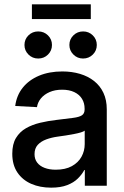

<svg xmlns="http://www.w3.org/2000/svg" viewBox="-20 -864 578 893"><path d="M217.8 8.8Q166 8.8 125.2 -9Q84.5 -26.9 60.8 -62Q37.1 -97.2 37.1 -148.9Q37.1 -193.8 54.4 -222.4Q71.8 -251 100.8 -267.6Q129.9 -284.2 166.7 -293Q203.6 -301.8 242.7 -306.2Q291 -312 319.6 -315.7Q348.1 -319.3 360.8 -327.6Q373.5 -335.9 373.5 -354.5V-358.4Q373.5 -384.8 361.3 -404.5Q349.1 -424.3 325.7 -435.5Q302.2 -446.8 269 -446.8Q235.8 -446.8 210.7 -435.8Q185.5 -424.8 170.4 -406.5Q155.3 -388.2 151.9 -365.7L50.8 -371.1Q57.1 -420.4 85.9 -456.3Q114.7 -492.2 161.9 -512Q209 -531.7 270 -531.7Q314 -531.7 351.8 -520.5Q389.6 -509.3 417.7 -487.1Q445.8 -464.8 461.2 -431.9Q476.6 -398.9 476.6 -355.5V0H374.5V-73.2H372.1Q361.3 -52.7 342 -33.7Q322.8 -14.6 292.2 -2.9Q261.7 8.8 217.8 8.8ZM239.3 -74.7Q284.2 -74.7 314.2 -91.3Q344.2 -107.9 359.1 -135Q374 -162.1 374 -193.8V-256.3Q368.7 -252 355.5 -248Q342.3 -244.1 324.5 -240.7Q306.6 -237.3 286.9 -234.1Q267.1 -231 248 -228.5Q219.7 -224.6 195.1 -215.6Q170.4 -206.5 155.5 -190.2Q140.6 -173.8 140.6 -147Q140.6 -124 152.8 -107.9Q165 -91.8 187.3 -83.3Q209.5 -74.7 239.3 -74.7ZM366.2 -591.8Q339.8 -591.8 321.3 -610.4Q302.7 -628.9 302.7 -654.8Q302.7 -681.2 321.3 -699.5Q339.8 -717.8 366.7 -717.8Q393.1 -717.8 411.6 -699.5Q430.2 -681.2 430.2 -654.8Q430.2 -628.4 411.6 -610.1Q393.1 -591.8 366.2 -591.8ZM157.7 -591.8Q130.9 -591.8 112.3 -610.4Q93.8 -628.9 93.8 -654.8Q93.8 -681.2 112.3 -699.5Q130.9 -717.8 157.7 -717.8Q184.6 -717.8 203.1 -699.5Q221.7 -681.2 221.7 -654.8Q221.7 -628.4 203.1 -610.1Q184.6 -591.8 157.7 -591.8ZM402.3 -843.8V-775.4H128.4V-843.8Z"/></svg>

Font: Inter 28pt Medium
Style: Regular
Weight: 500
Designer: Rasmus Andersson
Foundry: rsms
Version: Version 4.001;git-66647c0bb